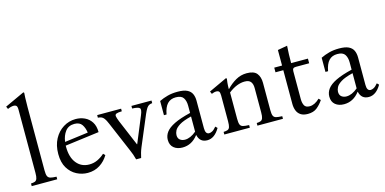

<svg xmlns="http://www.w3.org/2000/svg" viewBox="-75 -1205 3275 1635"><g transform="rotate(-15 1562.0 -387.5)"><path d="M183 -101Q183 -66 190 -50Q197 -34 215.5 -29Q234 -24 268 -23V0H43V-23Q65 -24 78 -29Q91 -34 97 -50Q103 -66 103 -101V-657Q103 -685 94.5 -693Q86 -701 72 -701Q59 -701 44.5 -697Q30 -693 18 -687L8 -710L181 -790L187 -784Q186 -776 184.5 -741Q183 -706 183 -658Z M535 15Q484 15 437.5 -9Q391 -33 361.5 -81.5Q332 -130 332 -205Q332 -281 362 -337Q392 -393 442 -424Q492 -455 551 -455Q594 -455 630.5 -438Q667 -421 689.5 -386Q712 -351 712 -297L412 -258Q412 -253 412 -247Q412 -155 454 -103Q496 -51 566 -51Q606 -51 640 -67.5Q674 -84 701 -109L717 -93Q689 -45 642.5 -15Q596 15 535 15ZM530 -418Q478 -418 450 -381Q422 -344 415 -290L622 -317Q616 -360 596 -389Q576 -418 530 -418Z M961 10Q954 -16 947.5 -35Q941 -54 930 -79L818 -342Q804 -376 792.5 -391Q781 -406 768.5 -411Q756 -416 738 -417V-440H949V-417Q915 -416 901 -410.5Q887 -405 889 -389.5Q891 -374 904 -342L1001 -112H1003L1098 -342Q1118 -389 1105.5 -402Q1093 -415 1040 -417V-440H1217V-417Q1202 -416 1190 -410.5Q1178 -405 1167.5 -389.5Q1157 -374 1143 -342L1032 -79Q1021 -52 1016 -34Q1011 -16 1005 10Z M1370 15Q1323 15 1293.5 -9.5Q1264 -34 1264 -80Q1264 -117 1287 -148Q1310 -179 1363 -205Q1416 -231 1507 -253V-318Q1507 -359 1489.5 -386Q1472 -413 1423 -413Q1376 -413 1348.5 -383.5Q1321 -354 1310 -292H1287V-417Q1322 -434 1361.5 -444.5Q1401 -455 1449 -455Q1504 -455 1533.5 -440.5Q1563 -426 1575 -400Q1587 -374 1587 -339V-97Q1587 -44 1620 -44Q1632 -44 1647.5 -52Q1663 -60 1684 -85L1700 -69Q1654 10 1590 10Q1524 10 1509 -57H1507Q1452 15 1370 15ZM1407 -44Q1455 -44 1507 -88V-222Q1435 -204 1401 -182.5Q1367 -161 1356.5 -139.5Q1346 -118 1346 -100Q1346 -71 1364 -57.5Q1382 -44 1407 -44Z M2173 -101Q2173 -66 2179.5 -50Q2186 -34 2204.5 -29Q2223 -24 2258 -23V0H2033V-23Q2055 -24 2068 -29Q2081 -34 2087 -50Q2093 -66 2093 -101V-316Q2093 -351 2077.5 -371Q2062 -391 2024 -391Q1991 -391 1955 -377Q1919 -363 1881 -333V-101Q1881 -66 1887.5 -50Q1894 -34 1912.5 -29Q1931 -24 1966 -23V0H1741V-23Q1764 -24 1777 -29Q1790 -34 1795.5 -50Q1801 -66 1801 -101V-328Q1801 -355 1793 -363.5Q1785 -372 1771 -372Q1760 -372 1749.5 -369.5Q1739 -367 1728 -362L1718 -385L1879 -460L1885 -454Q1883 -445 1880.5 -419Q1878 -393 1878 -364H1880Q1918 -404 1962.5 -429.5Q2007 -455 2059 -455Q2123 -455 2148 -423.5Q2173 -392 2173 -340Z M2595 -87 2611 -71Q2587 -35 2556 -10Q2525 15 2475 15Q2435 15 2411.5 -1Q2388 -17 2378 -43.5Q2368 -70 2368 -101V-399H2299V-440H2368V-577L2453 -592Q2450 -554 2449 -516Q2448 -478 2448 -440H2596V-399H2479Q2462 -399 2455 -392Q2448 -385 2448 -368V-122Q2448 -90 2459.5 -67Q2471 -44 2507 -44Q2528 -44 2550 -54.5Q2572 -65 2595 -87Z M2794 15Q2747 15 2717.5 -9.5Q2688 -34 2688 -80Q2688 -117 2711 -148Q2734 -179 2787 -205Q2840 -231 2931 -253V-318Q2931 -359 2913.5 -386Q2896 -413 2847 -413Q2800 -413 2772.5 -383.5Q2745 -354 2734 -292H2711V-417Q2746 -434 2785.5 -444.5Q2825 -455 2873 -455Q2928 -455 2957.5 -440.5Q2987 -426 2999 -400Q3011 -374 3011 -339V-97Q3011 -44 3044 -44Q3056 -44 3071.5 -52Q3087 -60 3108 -85L3124 -69Q3078 10 3014 10Q2948 10 2933 -57H2931Q2876 15 2794 15ZM2831 -44Q2879 -44 2931 -88V-222Q2859 -204 2825 -182.5Q2791 -161 2780.5 -139.5Q2770 -118 2770 -100Q2770 -71 2788 -57.5Q2806 -44 2831 -44Z"/></g></svg>

Font: Bona Nova
Style: Regular
Weight: 400
Designer: Mateusz Machalski
Foundry: Capitalics
Version: Version 4.001; ttfautohint (v1.8.3)